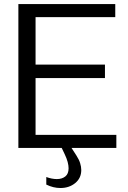

<svg xmlns="http://www.w3.org/2000/svg" viewBox="-20 -735 634 954"><path d="M71.3 0V-714.8H552.7V-649.9H156.7V-414.1H501.5V-347.2H156.7V-64.9H558.1V0ZM280.3 199.2Q244.6 199.2 210 182.1V144.5Q237.8 154.8 262.2 154.8Q288.1 154.8 304.4 141.8Q320.8 128.9 320.8 101.1Q320.8 87.4 316.2 69.8Q311.5 52.2 301.3 30.8L286.6 0H335.4L359.9 38.1Q372.6 57.6 378.2 75.7Q383.8 93.8 383.8 109.9Q383.8 149.9 353.8 174.6Q323.7 199.2 280.3 199.2Z"/></svg>

Font: Pontano Sans
Style: Regular
Weight: 400
Designer: Vernon Adams
Foundry: Vernon Adams
Version: Version 2.001